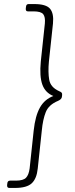

<svg xmlns="http://www.w3.org/2000/svg" viewBox="-20 -788 370 946"><path d="M149 -768Q207 -768 226.5 -745Q246 -722 241 -672L221 -485Q216 -432 222.5 -395Q229 -358 271 -339Q281 -335 284 -331Q287 -327 286 -319L285 -311Q284 -299 266 -291Q220 -272 205.5 -235.5Q191 -199 186 -145L166 42Q161 92 136.5 115Q112 138 54 138H26Q14 138 15 124L16 116Q17 102 30 102H58Q95 102 108.5 87.5Q122 73 126 42L146 -145Q154 -218 177 -258.5Q200 -299 243 -315Q203 -331 188.5 -371.5Q174 -412 181 -485L201 -672Q204 -704 193 -718Q182 -732 145 -732H117Q106 -732 107 -746L108 -754Q109 -768 121 -768Z"/></svg>

Font: Asap Expanded Expanded Thin
Style: Italic
Weight: 100
Width: 7
Italic angle: -6°
Designer: Pablo Cosgaya
Foundry: Omnibus-Type
Version: Version 3.001; ttfautohint (v1.8.4.7-5d5b)